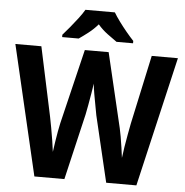

<svg xmlns="http://www.w3.org/2000/svg" viewBox="-65 -993 1015 1052"><g transform="rotate(5 443.0 -467.0)"><path d="M890 -714 724 0H558L472 -363Q469 -380 463 -411.5Q457 -443 451 -477Q445 -511 443 -535Q440 -514 434.5 -481Q429 -448 423 -415Q417 -382 413 -363L328 0H163L-4 -714H139L220 -334Q225 -309 231.5 -274Q238 -239 243.5 -203.5Q249 -168 252 -143Q255 -167 260 -198.5Q265 -230 270 -258.5Q275 -287 279 -303L378 -714H509L606 -304Q610 -287 615 -258.5Q620 -230 624.5 -198.5Q629 -167 632 -143Q635 -169 640.5 -203.5Q646 -238 652.5 -273Q659 -308 664 -334L746 -714ZM524 -934Q537 -912 556.5 -885.5Q576 -859 597.5 -833Q619 -807 638 -787V-774H547Q524 -790 495 -811.5Q466 -833 442 -861Q418 -833 389.5 -811Q361 -789 339 -774H248V-787Q265 -806 287 -832.5Q309 -859 329.5 -886Q350 -913 362 -934Z"/></g></svg>

Font: Noto Sans Gurmukhi UI SemiCondensed
Style: Bold
Weight: 700
Width: 4
Designer: Jelle Bosma - Monotype Design Team
Foundry: Monotype Imaging Inc.
Version: Version 2.004; ttfautohint (v1.8.4.7-5d5b)